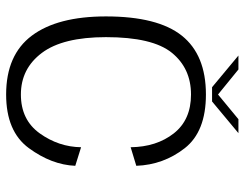

<svg xmlns="http://www.w3.org/2000/svg" viewBox="-100 -636 740 579"><g transform="rotate(90 269.5 -346.0)"><path d="M264.5 5Q376 5 426.2 -63.5Q476.5 -132 479.5 -203.5L423.5 -221Q422.5 -153.5 381.8 -96.5Q341 -39.5 264.5 -39.5Q186.5 -39.5 139 -102.8Q91.5 -166 91.5 -296Q91.5 -436.5 138.5 -494.5Q185.5 -552.5 264.5 -552.5Q341 -552.5 381.8 -500.5Q422.5 -448.5 423.5 -370.5L479.5 -387.5Q476.5 -469.5 426.5 -533.5Q376.5 -597.5 264.5 -597.5Q145 -597.5 87 -524.8Q29 -452 29 -296Q29 -150 87 -72.5Q145 5 264.5 5ZM242.5 -616H285.5L381 -695.5H339L264.5 -634L189 -695.5H147Z"/></g></svg>

Font: Anybody UltraCondensed Thin Light
Style: Regular
Weight: 300
Version: Version 1.111